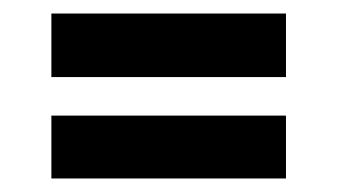

<svg xmlns="http://www.w3.org/2000/svg" viewBox="-20 -476 499 284"><path d="M56 -362V-456H403V-362ZM56 -212V-305H403V-212Z"/></svg>

Font: Kreon SemiBold
Style: Regular
Weight: 600
Designer: Julia Petretta
Foundry: Julia Petretta and Eli Heuer
Version: Version 2.002